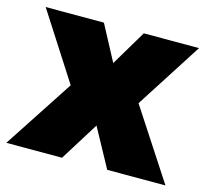

<svg xmlns="http://www.w3.org/2000/svg" viewBox="-85 -641 802 739"><g transform="rotate(15 316.0 -272.0)"><path d="M10 -544H242L317 -403L401 -544H621L451 -279L633 0H401L317 -154L221 0H-1L181 -278Z"/></g></svg>

Font: Gontserrat ExtraBold
Style: Regular
Weight: 800
Designer: Julieta Ulanovsky
Foundry: Julieta Ulanovsky
Version: Version 6.001